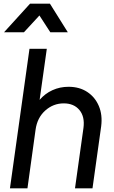

<svg xmlns="http://www.w3.org/2000/svg" viewBox="-20 -1022 620 1042"><path d="M34 0 140 -757H234L195 -480Q224 -514 264.5 -532.5Q305 -551 352 -551Q411 -551 453.5 -523Q496 -495 516.5 -446.5Q537 -398 529 -336L482 0H387L433 -328Q441 -389 411 -425Q381 -461 326 -461Q269 -461 225.5 -422Q182 -383 173 -318L129 0ZM2 -847 143 -1002H251L348 -847H253L194 -938L110 -847Z"/></svg>

Font: Plus Jakarta Sans Medium
Style: Italic
Weight: 500
Italic angle: -8°
Designer: Gumpita Rahayu
Foundry: Tokotype
Version: Version 2.071; ttfautohint (v1.8.4.7-5d5b);gftools[0.9.29]